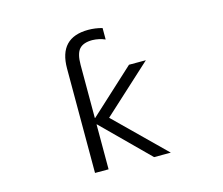

<svg xmlns="http://www.w3.org/2000/svg" viewBox="-106 -901 1212 1042"><g transform="rotate(-15 500.0 -380.0)"><path d="M636.7 0 382.8 -252H380.9V0H304.7V-586.9Q304.7 -759.8 469.7 -759.8Q508.8 -759.8 547.9 -749V-684.6Q514.6 -699.2 476.6 -700.2Q425.8 -700.2 403.3 -674.8Q380.9 -649.4 380.9 -586.9V-288.1H382.8L634.8 -519.5H729.5L456.1 -269.5L730.5 0Z"/></g></svg>

Font: GenEi Gothic M SemiLight
Style: Regular
Weight: 350
Designer: o_tamon (Modified); [Source Han Sans]
Ryoko NISHIZUKA  (kana & ideographs); Paul D. Hunt (Latin, Greek & Cyrillic); Wenl
Version: Version 1.1a;Original Version 1.004